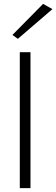

<svg xmlns="http://www.w3.org/2000/svg" viewBox="-20 -969 290 989"><path d="M250 -922 72 -769 44 -789 202 -949ZM82 -700H137V0H82Z"/></svg>

Font: Jost* Light
Style: Regular
Weight: 300
Version: Version 3.7